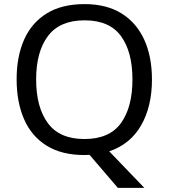

<svg xmlns="http://www.w3.org/2000/svg" viewBox="-20 -745 821 935"><path d="M720 -358Q720 -227 667.5 -135Q615 -43 512 -8L683 170H554L416 9Q410 9 403.5 9.5Q397 10 391 10Q280 10 206.5 -36Q133 -82 97 -165Q61 -248 61 -359Q61 -469 97 -551Q133 -633 206.5 -679Q280 -725 392 -725Q499 -725 572 -679.5Q645 -634 682.5 -551.5Q720 -469 720 -358ZM156 -358Q156 -223 213 -145.5Q270 -68 391 -68Q513 -68 569 -145.5Q625 -223 625 -358Q625 -493 569 -569.5Q513 -646 392 -646Q271 -646 213.5 -569.5Q156 -493 156 -358Z"/></svg>

Font: Noto Sans Old Persian
Style: Regular
Weight: 400
Designer: Monotype Design Team
Foundry: Monotype Imaging Inc.
Version: Version 2.001; ttfautohint (v1.8.4.7-5d5b)